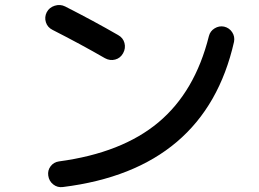

<svg xmlns="http://www.w3.org/2000/svg" viewBox="-20 -742 1040 772"><path d="M191 -622Q171 -632 164.5 -652.5Q158 -673 168 -693Q178 -712 200 -719Q222 -726 242 -716Q358 -657 455 -601Q475 -590 480.5 -569Q486 -548 475 -528Q464 -508 443 -502.5Q422 -497 402 -508Q305 -564 191 -622ZM881 -635Q902 -630 913.5 -612.5Q925 -595 921 -574Q805 -61 233 10Q211 13 194 -0.5Q177 -14 174 -36Q171 -57 183.5 -73.5Q196 -90 217 -93Q470 -127 617 -250Q764 -373 820 -597Q825 -617 843 -628Q861 -639 881 -635Z"/></svg>

Font: Rounded Mplus 1c Medium
Style: Regular
Weight: 500
Version: Version 1.059.20150529